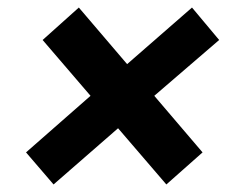

<svg xmlns="http://www.w3.org/2000/svg" viewBox="-20 -541 640 509"><path d="M122 -52 49 -137 220 -287 93 -435 189 -521 317 -371 489 -521 561 -435 389 -287 517 -137 421 -52 293 -201Z"/></svg>

Font: Nunito Sans 7pt Black
Style: Italic
Weight: 900
Italic angle: -9°
Version: Version 3.101;gftools[0.9.27]